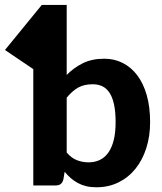

<svg xmlns="http://www.w3.org/2000/svg" viewBox="-56 -766 670 793"><path d="M81.5 0V-480.5L-35.5 -559.5L116.5 -745.5H219.5V-456.5Q249.5 -487 286.8 -505.2Q324 -523.5 375 -523.5Q416 -523.5 450.8 -506Q485.5 -488.5 510.8 -455.2Q536 -422 550 -373.2Q564 -324.5 564 -261.5Q564 -203.5 548.2 -154.2Q532.5 -105 503.5 -69Q474.5 -33 433.5 -12.8Q392.5 7.5 342.5 7.5Q319 7.5 300.2 3Q281.5 -1.5 265.8 -10Q250 -18.5 236.5 -30.2Q223 -42 211 -56.5L206 -26Q202.5 -11.5 194.5 -5.8Q186.5 0 172.5 0ZM327.5 -418Q290.5 -418 266 -403.8Q241.5 -389.5 219.5 -362.5V-136Q238.5 -113.5 261.5 -104.5Q284.5 -95.5 310 -95.5Q335 -95.5 355.5 -105Q376 -114.5 390.8 -134.8Q405.5 -155 413.5 -186.5Q421.5 -218 421.5 -261.5Q421.5 -304.5 415 -334.5Q408.5 -364.5 396.2 -383Q384 -401.5 366.5 -409.8Q349 -418 327.5 -418Z"/></svg>

Font: Lato Heavy
Style: Regular
Weight: 800
Designer: Lukasz Dziedzic
Foundry: tyPoland Lukasz Dziedzic
Version: Version 2.007; 2014-02-27